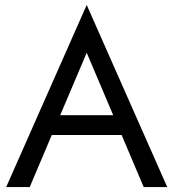

<svg xmlns="http://www.w3.org/2000/svg" viewBox="-20 -755 700 775"><path d="M189 -210 100 0H5L330 -735L655 0H560L471 -210ZM223 -290H437L330 -542Z"/></svg>

Font: renner_400book
Style: Book
Weight: 400
Version: Version 003.000 ; ttfautohint (v0.97) -l 8 -r 50 -G 200 -x 1